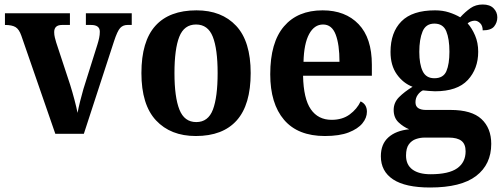

<svg xmlns="http://www.w3.org/2000/svg" viewBox="-20 -595 2236 854"><path d="M75 -436Q65 -465 49 -474.5Q33 -484 2 -484V-536H291V-484H256Q221 -484 221 -452Q221 -440 224 -428Q227 -416 230 -406L292 -218Q302 -186 311 -152Q320 -118 325 -93Q329 -115 336.5 -145Q344 -175 351 -199L413 -396Q418 -412 421 -426Q424 -440 424 -454Q424 -484 385 -484H362V-536H566V-484H547Q527 -484 514.5 -470.5Q502 -457 487 -411L353 0H226Z M851 10Q739 10 674 -59.5Q609 -129 609 -270Q609 -411 671 -480Q733 -549 854 -549Q966 -549 1030.5 -480Q1095 -411 1095 -270Q1095 -129 1033 -59.5Q971 10 851 10ZM853 -52Q906 -52 927 -107.5Q948 -163 948 -270Q948 -377 926.5 -431.5Q905 -486 852 -486Q799 -486 777.5 -431.5Q756 -377 756 -270Q756 -163 778 -107.5Q800 -52 853 -52Z M1425 10Q1305 10 1243.5 -62Q1182 -134 1182 -265Q1182 -406 1243 -477.5Q1304 -549 1415 -549Q1516 -549 1575 -487.5Q1634 -426 1634 -307V-258H1328Q1330 -156 1362.5 -109Q1395 -62 1455 -62Q1503 -62 1535.5 -86Q1568 -110 1584 -144Q1612 -131 1612 -98Q1612 -71 1592 -46.5Q1572 -22 1531 -6Q1490 10 1425 10ZM1490 -320Q1490 -397 1473 -441.5Q1456 -486 1417 -486Q1378 -486 1355 -443.5Q1332 -401 1330 -320Z M1893 239Q1783 239 1728.5 203Q1674 167 1674 100Q1674 46 1707.5 16Q1741 -14 1800 -20Q1775 -30 1753 -50.5Q1731 -71 1731 -106Q1731 -139 1755 -163Q1779 -187 1815 -209Q1773 -225 1745 -264.5Q1717 -304 1717 -364Q1717 -451 1765.5 -500Q1814 -549 1915 -549Q1949 -549 1977 -540Q2005 -531 2027 -518Q2050 -543 2073 -559Q2096 -575 2127 -575Q2159 -575 2175.5 -558Q2192 -541 2192 -518Q2192 -495 2178 -477.5Q2164 -460 2127 -460Q2127 -481 2115.5 -492Q2104 -503 2092 -503Q2083 -503 2074 -499.5Q2065 -496 2060 -491Q2079 -470 2093 -437.5Q2107 -405 2107 -365Q2107 -289 2060.5 -239Q2014 -189 1915 -189Q1905 -189 1887.5 -190.5Q1870 -192 1861 -193Q1848 -187 1838 -173Q1828 -159 1828 -140Q1828 -122 1840.5 -114Q1853 -106 1874 -106H1984Q2078 -106 2121.5 -65.5Q2165 -25 2165 45Q2165 136 2098 187.5Q2031 239 1893 239ZM1912 -247Q1952 -247 1965.5 -278.5Q1979 -310 1979 -365Q1979 -422 1965 -456Q1951 -490 1912 -490Q1874 -490 1859.5 -455Q1845 -420 1845 -364Q1845 -310 1860 -278.5Q1875 -247 1912 -247ZM1895 180Q1976 180 2013.5 153.5Q2051 127 2051 78Q2051 46 2032.5 31.5Q2014 17 1976 17H1868Q1849 17 1830 23.5Q1811 30 1798.5 47Q1786 64 1786 97Q1786 138 1814.5 159Q1843 180 1895 180Z"/></svg>

Font: Noto Serif Tamil SemiCondensed
Style: Bold Italic
Weight: 700
Width: 4
Italic angle: -12°
Designer: Indian Type Foundry, Tom Grace, and the Monotype Design Team
Foundry: Monotype Imaging Inc.
Version: Version 2.003; ttfautohint (v1.8.4.7-5d5b)